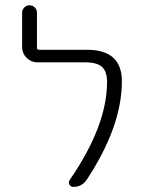

<svg xmlns="http://www.w3.org/2000/svg" viewBox="-20 -735 540 733"><path d="M312.5 -544.9Q445.3 -544.9 445.3 -424.8Q445.3 -252 310.5 -47.9Q292 -21.5 259.8 -21.5Q250 -21.5 245.1 -30.3Q240.2 -39.1 246.1 -47.9Q388.7 -254.9 388.7 -421.9Q388.7 -461.9 369.6 -479.5Q350.6 -497.1 303.7 -497.1H122.1Q98.6 -497.1 81.5 -514.2Q64.5 -531.2 64.5 -554.7V-686.5Q64.5 -698.2 72.8 -706.5Q81.1 -714.8 92.8 -714.8Q104.5 -714.8 112.8 -706.5Q121.1 -698.2 121.1 -686.5V-552.7Q121.1 -544.9 128.9 -544.9Z"/></svg>

Font: Rounded-X Mgen+ 1mn light
Style: Regular
Weight: 200
Designer: [Source Han Sans]
Ryoko NISHIZUKA  (kana & ideographs); Paul D. Hunt (Latin, Greek & Cyrillic); Wenlong ZHANG  (bopomofo
Version: Version 1.059.20150602